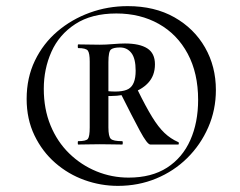

<svg xmlns="http://www.w3.org/2000/svg" viewBox="-20 -745 783 627"><path d="M365 -138Q309 -138 256 -157Q203 -176 160.5 -213Q118 -250 92.5 -303Q67 -356 67 -422Q67 -491 94 -547Q121 -603 167.5 -642.5Q214 -682 273 -703.5Q332 -725 397 -725Q485 -725 549.5 -688.5Q614 -652 649.5 -590Q685 -528 685 -451Q685 -386 660 -329Q635 -272 591.5 -229Q548 -186 490 -162Q432 -138 365 -138ZM235 -273Q234 -273 234 -278.5Q234 -284 235 -284Q261 -284 267 -291.5Q273 -299 273 -329V-544Q273 -571 267 -579.5Q261 -588 235 -588Q234 -588 234 -594Q234 -600 235 -600Q250 -600 269.5 -599.5Q289 -599 306 -599Q325 -599 348.5 -601Q372 -603 388 -603Q436 -603 461 -587Q486 -571 486 -535Q486 -498 463.5 -474Q441 -450 402.5 -439.5Q364 -429 317 -432V-449Q376 -441 399.5 -454.5Q423 -468 423 -514Q423 -554 409 -572Q395 -590 372 -590Q351 -590 342.5 -583.5Q334 -577 334 -542V-329Q334 -299 342 -291.5Q350 -284 379 -284Q381 -284 381 -278.5Q381 -273 379 -273Q364 -273 346.5 -273.5Q329 -274 306 -274Q289 -274 268 -273.5Q247 -273 235 -273ZM400 -165Q475 -165 525.5 -197.5Q576 -230 601.5 -287.5Q627 -345 627 -419Q627 -506 593 -569.5Q559 -633 498.5 -667Q438 -701 360 -701Q279 -701 226 -666.5Q173 -632 148 -576Q123 -520 123 -455Q123 -389 145 -335.5Q167 -282 206 -244Q245 -206 295 -185.5Q345 -165 400 -165ZM471 -273Q461 -273 437 -317.5Q413 -362 376 -436L430 -450Q456 -397 476.5 -363.5Q497 -330 517 -311Q537 -292 562 -281Q564 -281 564 -277Q564 -273 562 -273Q528 -273 504.5 -273Q481 -273 471 -273Z"/></svg>

Font: Cormorant Garamond Light SemiBold
Style: Regular
Weight: 600
Version: Version 4.001